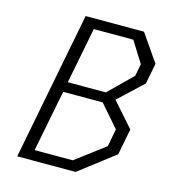

<svg xmlns="http://www.w3.org/2000/svg" viewBox="-108 -822 837 915"><g transform="rotate(15 310.0 -365.0)"><path d="M60 0H348L522.5 -134L547.5 -263L442.5 -381.5L562.5 -494L582.5 -596L490 -730H202ZM132.5 -50 192 -353.5H387L481 -245.5L464.5 -158.5L320.5 -50ZM201.5 -403.5 255.5 -680H450.5L515.5 -576.5L504 -516.5L389.5 -403.5Z"/></g></svg>

Font: Monaspace Krypton ExtraLight
Style: Italic
Weight: 200
Italic angle: -11°
Designer: Riley Cran & the Lettermatic Team
Foundry: Lettermatic
Version: Version 1.101 (Monaspace Krypton)